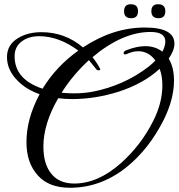

<svg xmlns="http://www.w3.org/2000/svg" viewBox="-20 -823 844 907"><path d="M311 64Q211 64 159 6Q105 -53 105 -152Q105 -262 167 -378Q136 -389 109.5 -405Q83 -421 62 -443Q13 -493 13 -553Q13 -613 67 -644Q112 -671 176 -671Q287 -671 372 -599Q514 -693 664 -693Q804 -693 804 -617Q804 -585 777 -546Q802 -505 802 -442Q802 -356 754 -258Q683 -117 576 -32Q455 64 311 64ZM328 -382Q352 -382 374.5 -384Q397 -386 419 -390Q490 -404 556 -433Q622 -462 682 -508Q691 -515 699 -522.5Q707 -530 714 -537Q682 -581 633 -581Q607 -581 577 -567Q575 -566 571 -566Q564 -566 564 -572Q564 -580 575 -585Q626 -605 666 -605Q713 -605 747 -579Q761 -605 761 -627Q761 -672 691 -672Q559 -672 417 -553Q437 -528 452 -500Q457 -492 448 -491H445Q437 -491 434 -497L400 -539Q363 -505 330.5 -466.5Q298 -428 271 -385Q300 -382 328 -382ZM181 -404Q246 -510 350 -584Q258 -652 165 -652Q117 -652 85 -629Q49 -604 49 -557Q49 -448 181 -404ZM331 44Q443 44 552 -53Q598 -94 636.5 -144Q675 -194 705 -254Q747 -338 747 -420Q747 -465 734 -498Q660 -429 541 -390Q430 -355 321 -355Q304 -355 287.5 -356Q271 -357 255 -359Q185 -238 185 -131Q185 -53 218 -8Q255 44 331 44ZM729 -737Q695 -737 695 -770Q695 -803 727 -803Q761 -803 761 -770Q761 -737 729 -737ZM600 -737Q566 -737 566 -770Q566 -803 598 -803Q632 -803 632 -770Q632 -737 600 -737Z"/></svg>

Font: Carattere
Style: Regular
Weight: 400
Designer: Robert E. Leuschke
Foundry: Robert E. Leuschke
Version: Version 1.010; ttfautohint (v1.8.3)